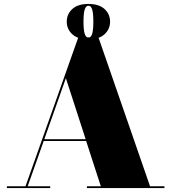

<svg xmlns="http://www.w3.org/2000/svg" viewBox="-20 -955 870 975"><path d="M319 -845Q319 -883.5 347.2 -909.2Q375.5 -935 429 -935Q482.5 -935 510.8 -909.2Q539 -883.5 539 -845Q539 -807 510.8 -781Q482.5 -755 429 -755Q375.5 -755 347.2 -781Q319 -807 319 -845ZM404 -845Q404 -802 410.2 -783Q416.5 -764 429 -764Q442 -764 448 -783Q454 -802 454 -845Q454 -888 448 -907Q442 -926 429 -926Q416.5 -926 410.2 -907Q404 -888 404 -845ZM15 -9H109.5L377.5 -765H480L742 -9H815V0H421.5V-9H492L417.5 -239H202L120.5 -9H235V0H15ZM314.5 -558 205 -248H415Z"/></svg>

Font: Bodoni* 24pt Fatface
Style: Regular
Weight: 900
Version: Version 2.3